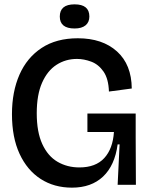

<svg xmlns="http://www.w3.org/2000/svg" viewBox="-20 -850 685 883"><path d="M311 13Q229 13 167 -27Q105 -67 70 -142.5Q35 -218 35 -325Q35 -428 69.5 -506.5Q104 -585 171.5 -629.5Q239 -674 338 -674Q451 -674 518 -613.5Q585 -553 586 -443L481 -429Q479 -488 456 -521Q433 -554 399.5 -566.5Q366 -579 334 -579Q282 -579 240 -552Q198 -525 173.5 -469.5Q149 -414 149 -329Q149 -243 174.5 -187.5Q200 -132 244.5 -106Q289 -80 345 -80Q420 -80 459.5 -123Q499 -166 504 -243H382V-328H604V-218L605 0H521L530 -186H521Q508 -89 454 -38Q400 13 311 13ZM323 -719Q255 -719 255 -774Q255 -830 323 -830Q391 -830 391 -774Q391 -748 373.5 -733.5Q356 -719 323 -719Z"/></svg>

Font: Bricolage Grotesque 48pt Medium
Style: Regular
Weight: 500
Designer: Mathieu Triay
Foundry: Atelier Triay
Version: Version 1.000; ttfautohint (v1.8.4.7-5d5b);gftools[0.9.32]